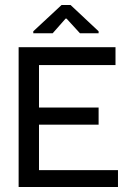

<svg xmlns="http://www.w3.org/2000/svg" viewBox="-20 -753 530 773"><path d="M55 0V-563H445V-491H137V-320H377V-251H137V-68H455V0ZM114 -619V-627L228 -733H264L377 -627V-619H302L248 -678H244L192 -619Z"/></svg>

Font: Darker Grotesque Light SemiBold
Style: Regular
Weight: 600
Version: Version 1.000;gftools[0.9.28]